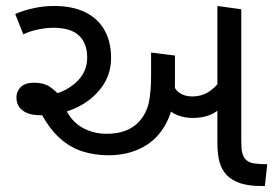

<svg xmlns="http://www.w3.org/2000/svg" viewBox="-20 -623 923 643"><path d="M343 -103Q297 -103 256 -116Q215 -129 180 -160.5Q145 -192 117 -245L138 -303Q194 -311 233 -345.5Q272 -380 272 -430Q272 -478 244.5 -504Q217 -530 158 -530Q136 -530 108.5 -524.5Q81 -519 58 -508L31 -576Q55 -587 90 -595Q125 -603 161 -603Q222 -603 264.5 -582.5Q307 -562 329.5 -523Q352 -484 352 -428Q352 -373 319.5 -329.5Q287 -286 234 -261.5Q181 -237 117 -237Q90 -237 72 -244Q54 -251 44.5 -264.5Q35 -278 35 -297Q35 -317 49.5 -331.5Q64 -346 94 -346Q125 -346 145 -333.5Q165 -321 187 -295L201 -256Q219 -217 255 -196Q291 -175 337 -175Q375 -175 402 -186Q429 -197 446 -216Q471 -244 478.5 -280Q486 -316 486 -371V-447L566 -437V-349Q566 -267 537.5 -212Q509 -157 458.5 -130Q408 -103 343 -103ZM624 -228Q599 -228 575 -237Q551 -246 531 -269Q511 -292 497 -333L555 -356Q563 -324 581 -312Q599 -300 623 -300Q659 -300 685 -319.5Q711 -339 733 -373L750 -291Q725 -261 696.5 -244.5Q668 -228 624 -228ZM856 0Q813 0 784.5 -9.5Q756 -19 739 -37Q723 -54 715.5 -79Q708 -104 708 -148V-603L788 -592V-152Q788 -125 791 -112.5Q794 -100 800 -92Q811 -78 832.5 -75.5Q854 -73 875 -73L867 0Z"/></svg>

Font: hexuguzrati05
Style: Book
Weight: 400
Designer: Jelle Bosma - Monotype Design Team, Universal Thirst
Foundry: Monotype Imaging Inc.
Version: Version 2.106